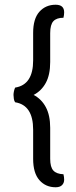

<svg xmlns="http://www.w3.org/2000/svg" viewBox="-20 -676 321 811"><path d="M122 -275Q155 -258 173.5 -223.5Q192 -189 192 -136V-5Q192 30 205.5 44.5Q219 59 248 60Q251 72 251 83Q251 97 242 106Q233 115 215 115Q173 115 146.5 85Q120 55 120 -5V-128Q120 -232 44 -244Q40 -249 38.5 -258.5Q37 -268 37 -275Q37 -282 39 -291Q41 -300 44 -306Q120 -318 120 -421V-537Q120 -597 146.5 -626.5Q173 -656 215 -656Q251 -656 251 -624Q251 -613 248 -601Q219 -601 205.5 -586.5Q192 -572 192 -536V-414Q192 -360 173.5 -326Q155 -292 122 -275Z"/></svg>

Font: Baloo Da 2
Style: Regular
Weight: 400
Designer: Noopur Datye, Sulekha Rajkumar and Ek Type
Foundry: Ek Type
Version: Version 1.640;hotconv 1.0.111;makeotfexe 2.5.65597; ttfautoh